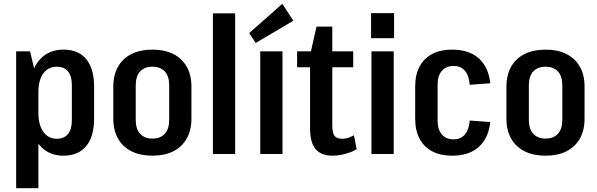

<svg xmlns="http://www.w3.org/2000/svg" viewBox="-20 -810 3143 1010"><path d="M314 9Q258 9 218 -19Q178 -47 156.5 -98.5Q135 -150 134 -222V-320Q135 -393 156.5 -444Q178 -495 218.5 -522Q259 -549 314 -549Q392 -549 433.5 -499Q475 -449 475 -354V-186Q475 -91 433 -41Q391 9 314 9ZM65 -540H138L182 -356V180H65ZM279 -80Q317 -80 337.5 -105Q358 -130 358 -177V-362Q358 -410 337.5 -434.5Q317 -459 279 -459Q234 -459 208 -424Q182 -389 182 -325V-216Q182 -153 208 -116.5Q234 -80 279 -80Z M782 9Q718 9 672 -14Q626 -37 601 -80.5Q576 -124 576 -186V-354Q576 -416 601 -459.5Q626 -503 672 -526Q718 -549 782 -549Q846 -549 891.5 -526Q937 -503 962 -459.5Q987 -416 987 -354V-186Q987 -124 962 -80.5Q937 -37 891.5 -14Q846 9 782 9ZM782 -81Q824 -81 847 -106.5Q870 -132 870 -179V-361Q870 -409 847 -434Q824 -459 782 -459Q740 -459 717 -434Q694 -409 694 -361V-179Q694 -132 717 -106.5Q740 -81 782 -81Z M1217 -740V0H1100V-740Z M1466 -540V0H1349V-540ZM1523 -701 1325 -584 1291 -636 1465 -790Z M1730 9Q1669 9 1640 -26Q1611 -61 1611 -134V-520L1645 -670H1728V-150Q1728 -112 1739.5 -96Q1751 -80 1779 -80Q1796 -80 1812 -85Q1828 -90 1842 -99L1856 -25Q1840 -15 1818.5 -7.5Q1797 0 1775 4.5Q1753 9 1730 9ZM1543 -540H1838V-456H1543Z M2051 -540V0H1934V-540ZM2053 -741V-609H1932V-741Z M2358 9Q2297 9 2253.5 -14Q2210 -37 2187 -80.5Q2164 -124 2164 -186V-354Q2164 -416 2187 -459.5Q2210 -503 2253.5 -526Q2297 -549 2358 -549Q2447 -549 2498.5 -503Q2550 -457 2559 -372L2451 -364Q2447 -413 2425.5 -438Q2404 -463 2366 -463Q2327 -463 2304.5 -437.5Q2282 -412 2282 -365V-175Q2282 -129 2304 -103Q2326 -77 2366 -77Q2404 -77 2425.5 -102.5Q2447 -128 2451 -176L2559 -168Q2550 -83 2498.5 -37Q2447 9 2358 9Z M2850 9Q2786 9 2740 -14Q2694 -37 2669 -80.5Q2644 -124 2644 -186V-354Q2644 -416 2669 -459.5Q2694 -503 2740 -526Q2786 -549 2850 -549Q2914 -549 2959.5 -526Q3005 -503 3030 -459.5Q3055 -416 3055 -354V-186Q3055 -124 3030 -80.5Q3005 -37 2959.5 -14Q2914 9 2850 9ZM2850 -81Q2892 -81 2915 -106.5Q2938 -132 2938 -179V-361Q2938 -409 2915 -434Q2892 -459 2850 -459Q2808 -459 2785 -434Q2762 -409 2762 -361V-179Q2762 -132 2785 -106.5Q2808 -81 2850 -81Z"/></svg>

Font: Pathway Extreme Condensed SemiBold
Style: Regular
Weight: 600
Width: 3
Version: Version 1.001;gftools[0.9.26]